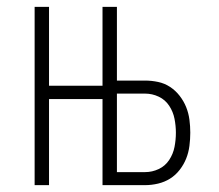

<svg xmlns="http://www.w3.org/2000/svg" viewBox="-20 -540 640 560"><path d="M81 0V-520H123V-290H279V-520H321V-305H403Q422 -305 441 -301Q460 -297 476 -286.5Q492 -276 504 -260.5Q516 -245 523 -227.5Q530 -210 532.5 -191Q535 -172 535 -153Q535 -134 532.5 -114.5Q530 -95 523 -77.5Q516 -60 504 -44.5Q492 -29 476 -19Q460 -9 441 -4.5Q422 0 403 0H279V-251H123V0ZM321 -38H403Q424 -38 443 -47Q462 -56 473.5 -73.5Q485 -91 489 -111.5Q493 -132 493 -153Q493 -173 489 -193.5Q485 -214 473.5 -231.5Q462 -249 443 -258Q424 -267 403 -267H321Z"/></svg>

Font: Iosevka Extralight Extended
Style: Regular
Weight: 200
Width: 7
Monospace: yes
Designer: Belleve Invis
Foundry: Belleve Invis
Version: Version 32.5.0; ttfautohint (v1.8.4)